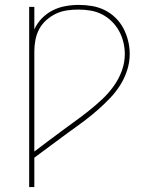

<svg xmlns="http://www.w3.org/2000/svg" viewBox="-20 -548 640 783"><path d="M99 215V-520H120V-428Q131 -453 150.5 -473Q170 -493 194.5 -505.5Q219 -518 246.5 -523Q274 -528 301 -528Q328 -528 355 -523.5Q382 -519 406.5 -507Q431 -495 451 -475.5Q471 -456 483.5 -432Q496 -408 502.5 -381.5Q509 -355 509 -328Q509 -294 498.5 -261.5Q488 -229 470 -200.5Q452 -172 428.5 -147.5Q405 -123 379.5 -100.5Q354 -78 327 -57.5Q300 -37 272 -17L270 -16Q233 12 195 39.5Q157 67 120 95V215ZM120 70Q147 49 175.5 28Q204 7 232 -14Q260 -35 288.5 -55.5Q317 -76 344.5 -98Q372 -120 397.5 -144Q423 -168 443.5 -196.5Q464 -225 476.5 -258.5Q489 -292 489 -328Q489 -352 483 -376.5Q477 -401 465 -422.5Q453 -444 435 -461.5Q417 -479 395 -490Q373 -501 348.5 -505Q324 -509 299 -509Q276 -509 252.5 -505.5Q229 -502 208 -492Q187 -482 169 -466Q151 -450 140 -429.5Q129 -409 124.5 -385.5Q120 -362 120 -339Z"/></svg>

Font: Iosevka SS04 Thin Extended
Style: Regular
Weight: 100
Width: 7
Monospace: yes
Designer: Belleve Invis
Foundry: Belleve Invis
Version: Version 19.0.0; ttfautohint (v1.8.4)